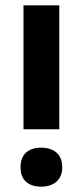

<svg xmlns="http://www.w3.org/2000/svg" viewBox="-20 -690 309 719"><path d="M57 -65V-62C57 -19 83 9 134 9C184 9 213 -19 213 -62V-65C213 -110 184 -137 134 -137C84 -137 57 -110 57 -65ZM68 -206H202V-670H68Z"/></svg>

Font: LT Wave Alt Bold
Style: Regular
Weight: 700
Designer: Daniel Lyons
Version: Version 2.5 (Glyphs App)